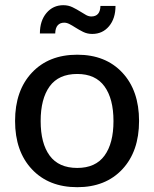

<svg xmlns="http://www.w3.org/2000/svg" viewBox="-20 -732 609 758"><path d="M285 7Q172.5 7 106 -63.8Q39.5 -134.5 39.5 -254.5Q39.5 -374.5 106 -445.2Q172.5 -516 285 -516Q397 -516 463 -445.2Q529 -374.5 529 -254.5Q529 -134.5 463 -63.8Q397 7 285 7ZM285 -69Q357 -69 392.5 -117.5Q428 -166 428 -254Q428 -342 392.5 -391Q357 -440 285 -440Q211.5 -440 176 -391Q140.5 -342 140.5 -254Q140.5 -166 176.2 -117.5Q212 -69 285 -69ZM344 -598Q324.5 -598 308 -606.2Q291.5 -614.5 276.5 -624Q265 -631.5 254.2 -637Q243.5 -642.5 233.5 -642.5Q217 -642.5 207.8 -632Q198.5 -621.5 198 -600H137.5Q137.5 -650 163.5 -680.8Q189.5 -711.5 230 -711.5Q250 -711.5 266.8 -703.2Q283.5 -695 298.5 -685.5Q310 -678 320.2 -672.5Q330.5 -667 340.5 -667Q375.5 -667 376.5 -708.5H436Q436 -659 410.5 -628.5Q385 -598 344 -598Z"/></svg>

Font: Verano Sans Medium
Style: Regular
Weight: 500
Designer: Lukasz Dziedzic with Adam Twardoch and Botio Nikoltchev
Foundry: tyPoland Lukasz Dziedzic
Version: Version 3.001;December 28, 2019;FontCreator 12.0.0.2547 64-b